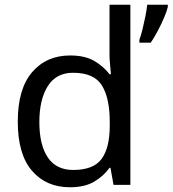

<svg xmlns="http://www.w3.org/2000/svg" viewBox="-20 -780 728 810"><path d="M275 10Q175 10 115 -59.5Q55 -129 55 -267Q55 -405 115.5 -475.5Q176 -546 276 -546Q338 -546 377.5 -523Q417 -500 442 -467H448Q447 -480 444.5 -505.5Q442 -531 442 -546V-760H530V0H459L446 -72H442Q418 -38 378 -14Q338 10 275 10ZM289 -63Q374 -63 408.5 -109.5Q443 -156 443 -250V-266Q443 -366 410 -419.5Q377 -473 288 -473Q217 -473 181.5 -416.5Q146 -360 146 -265Q146 -169 181.5 -116Q217 -63 289 -63ZM688 -751Q684 -733 672.5 -706Q661 -679 646 -650.5Q631 -622 616 -600H568V-612Q575 -631 581.5 -657.5Q588 -684 593.5 -711.5Q599 -739 601 -760H688Z"/></svg>

Font: Noto Sans Masaram Gondi
Style: Regular
Weight: 400
Designer: Ek Type & Mukund Gokhale
Foundry: Ek Type
Version: Version 1.004; ttfautohint (v1.8.4.7-5d5b)